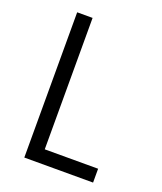

<svg xmlns="http://www.w3.org/2000/svg" viewBox="-136 -824 772 913"><g transform="rotate(20 250.0 -367.5)"><path d="M96 0V-735H174V-70H444V0Z"/></g></svg>

Font: Zed Sans
Style: Regular
Weight: 400
Designer: Belleve Invis
Foundry: Belleve Invis
Version: Version 1.0.0; ttfautohint (v1.8.4)